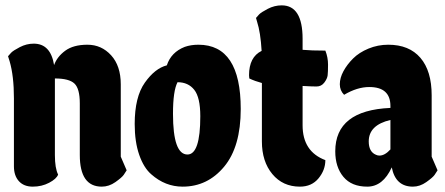

<svg xmlns="http://www.w3.org/2000/svg" viewBox="-20 -697 1663 717"><path d="M185 -118Q185 -69 197 -45Q191 -29 163.5 -14.5Q136 0 102.5 0Q69 0 50.5 -20.5Q32 -41 32 -76V-330Q32 -413 16 -468L10 -487Q14 -492 21.5 -500Q29 -508 54 -521Q79 -534 106 -534Q169 -534 182 -454Q193 -485 223.5 -507.5Q254 -530 306.5 -530Q359 -530 395 -490.5Q431 -451 431 -382V-112L453 -61Q449 -54 442 -44Q435 -34 411 -17Q387 0 360 0Q278 0 278 -118V-311Q278 -366 258 -385Q238 -404 185 -404Z M879 -290Q879 -149 817 -74.5Q755 0 662 0Q597 0 545 -46Q517 -70 500 -118.5Q483 -167 483 -234Q483 -335 521 -388.5Q559 -442 603 -453Q619 -502 670 -522Q693 -530 721 -530Q879 -530 879 -290ZM626 -272Q626 -120 680 -120Q728 -120 728 -263Q728 -333 705.5 -361.5Q683 -390 643 -390Q626 -358 626 -272Z M1195 -508Q1205 -483 1205 -455.5Q1205 -428 1203.5 -415.5Q1202 -403 1191 -388.5Q1180 -374 1162 -374Q1144 -374 1110 -376V-229Q1110 -131 1195 -99Q1195 -62 1169.5 -31Q1144 0 1100 0Q1036 0 997 -47Q958 -94 958 -169V-387Q932 -394 911 -404L910 -416Q910 -484 957 -507Q953 -576 940 -616L936 -630Q940 -635 947.5 -643Q955 -651 980 -664Q1005 -677 1032 -677Q1110 -677 1110 -552V-511Q1142 -508 1195 -508Z M1438 -301Q1438 -372 1359 -372Q1314 -372 1265 -343Q1249 -359 1249 -382.5Q1249 -406 1262.5 -431Q1276 -456 1298.5 -478.5Q1321 -501 1356 -515.5Q1391 -530 1430 -530Q1508 -530 1550 -481Q1592 -432 1592 -341V-112L1614 -61Q1610 -54 1603 -44Q1596 -34 1572 -17Q1548 0 1522 0Q1457 0 1443 -72Q1410 0 1351.5 0Q1293 0 1262.5 -36.5Q1232 -73 1232 -132Q1232 -285 1438 -294ZM1357 -169Q1357 -130 1384 -119Q1390 -116 1397 -116Q1417 -116 1438 -139V-249Q1357 -230 1357 -169Z"/></svg>

Font: Chela One
Style: Regular
Weight: 400
Designer: Miguel Hernandez
Foundry: LatinoType
Version: Version 1.001